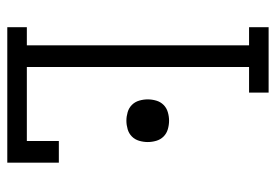

<svg xmlns="http://www.w3.org/2000/svg" viewBox="-138 -638 775 540"><g transform="rotate(90 250.0 -367.5)"><path d="M56 0V-55H107V-680H56V-735H240V-680H168V-55H376V-145H437V0ZM319 -335Q307 -335 295 -338.5Q283 -342 274.5 -350.5Q266 -359 262.5 -371Q259 -383 259 -395Q259 -407 262.5 -419Q266 -431 274.5 -439.5Q283 -448 295 -451.5Q307 -455 319 -455Q331 -455 343 -451.5Q355 -448 363.5 -439.5Q372 -431 375.5 -419Q379 -407 379 -395Q379 -383 375.5 -371Q372 -359 363.5 -350.5Q355 -342 343 -338.5Q331 -335 319 -335Z"/></g></svg>

Font: Iosevka Slab Light
Style: Regular
Weight: 300
Monospace: yes
Designer: Belleve Invis
Foundry: Belleve Invis
Version: Version 11.1.0; ttfautohint (v1.8.3)